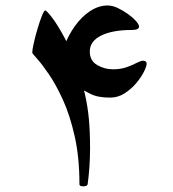

<svg xmlns="http://www.w3.org/2000/svg" viewBox="-20 -570 621 689"><path d="M258.8 -321.8Q274.9 -273.9 284.7 -232.2Q294.4 -190.4 298.8 -144.5Q303.2 -98.6 303.2 -38.6Q303.2 -3.4 300.8 30.5Q298.3 64.5 294.4 91.8Q292.5 98.6 278.8 98.6Q265.1 98.6 265.1 91.8Q265.1 -5.4 248 -81.1Q231 -156.7 205.6 -212.2Q180.2 -267.6 155 -304.2Q129.9 -340.8 112.8 -359.6Q95.7 -378.4 95.7 -380.9Q95.7 -390.6 101.1 -414.8Q106.4 -439 114.5 -466.3Q122.6 -493.7 130.4 -513.2Q138.2 -532.7 142.1 -532.7Q147 -532.7 166.7 -507.1Q186.5 -481.4 211.9 -434.1Q237.3 -386.7 258.8 -321.8ZM261.7 -256.3 208.5 -399.4Q224.1 -441.9 248.5 -476.1Q272.9 -510.3 303.5 -530.3Q334 -550.3 366.2 -550.3Q383.3 -550.3 402.6 -541.3Q421.9 -532.2 439.5 -519.5Q457 -506.8 468 -494.4Q479 -481.9 479 -474.6Q479 -462.4 452.1 -462.4Q382.8 -462.4 342.5 -442.1Q302.2 -421.9 302.2 -385.3Q302.2 -352.1 328.6 -336.7Q355 -321.3 384.8 -321.3Q413.6 -321.3 435.1 -329.1Q456.5 -336.9 470.9 -344.5Q485.4 -352.1 493.2 -352.1Q506.3 -352.1 506.3 -341.3Q506.3 -332.5 496.6 -312.7Q486.8 -293 469 -271.7Q451.2 -250.5 427.2 -235.1Q403.3 -219.7 375 -219.7Q331.1 -219.7 305.4 -232.7Q279.8 -245.6 261.7 -256.3Z"/></svg>

Font: Scheherazade New SemiBold
Style: Regular
Weight: 600
Designer: SIL International
Foundry: SIL International
Version: Version 4.000